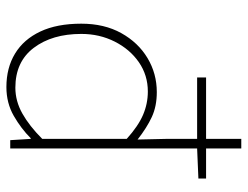

<svg xmlns="http://www.w3.org/2000/svg" viewBox="-107 -655 774 600"><g transform="rotate(90 280.0 -355.0)"><path d="M252 12Q192 12 147.5 -15Q103 -42 78.5 -94Q54 -146 54 -222Q54 -294 83.5 -347Q113 -400 161.5 -429Q210 -458 268 -458Q312 -458 345.5 -442.5Q379 -427 416 -398L414 -488V-722H444V0H418L414 -64H412Q382 -34 342 -11Q302 12 252 12ZM254 -16Q296 -16 335 -38Q374 -60 414 -100V-364Q374 -400 339 -415Q304 -430 266 -430Q215 -430 174.5 -402Q134 -374 110 -326.5Q86 -279 86 -222Q86 -131 129.5 -73.5Q173 -16 254 -16ZM222 -584V-612H538V-588L444 -584Z"/></g></svg>

Font: Source Sans 3 ExtraLight ExtraLight
Style: Regular
Weight: 250
Version: Version 3.052;hotconv 1.1.0;makeotfexe 2.6.0